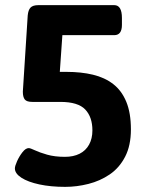

<svg xmlns="http://www.w3.org/2000/svg" viewBox="-20 -720 575 748"><path d="M425 -700Q455 -700 455 -650V-623Q455 -583 425 -583H223L213 -440H239Q296 -440 342 -429Q388 -418 421 -392.5Q454 -367 472 -323.5Q490 -280 490 -216Q490 -153 467.5 -109.5Q445 -66 407.5 -40.5Q370 -15 324.5 -3.5Q279 8 234 8Q178 8 133.5 -1.5Q89 -11 63.5 -27.5Q38 -44 38 -64Q38 -73 46.5 -92Q55 -111 67.5 -127Q80 -143 92 -143Q98 -143 116 -134.5Q134 -126 163.5 -117.5Q193 -109 233 -109Q266 -109 290 -121Q314 -133 327 -156.5Q340 -180 340 -212Q340 -264 312 -293.5Q284 -323 215 -323H106Q84 -323 76.5 -332.5Q69 -342 69 -363L88 -660Q90 -681 99 -690.5Q108 -700 130 -700Z"/></svg>

Font: Asap VF Beta
Style: Regular
Weight: 400
Designer: Pablo Cosgaya
Foundry: Pablo Cosgaya
Version: Version 1.007